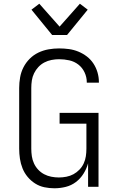

<svg xmlns="http://www.w3.org/2000/svg" viewBox="-20 -1003 640 1031"><path d="M272 8Q245 8 218.5 2.5Q192 -3 169 -17.5Q146 -32 128.5 -53Q111 -74 101 -99Q91 -124 87 -151Q83 -178 83 -205V-530Q83 -559 88 -587.5Q93 -616 106 -641.5Q119 -667 139.5 -687.5Q160 -708 186 -720.5Q212 -733 240.5 -738Q269 -743 297 -743Q324 -743 350 -739.5Q376 -736 400.5 -726Q425 -716 446 -700Q467 -684 481.5 -662Q496 -640 503.5 -614.5Q511 -589 511 -563V-559H446V-562Q446 -589 434 -614.5Q422 -640 400.5 -656.5Q379 -673 352 -679Q325 -685 297 -685Q277 -685 256.5 -681Q236 -677 218 -667.5Q200 -658 186 -643Q172 -628 163 -609.5Q154 -591 151 -571Q148 -551 148 -530V-205Q148 -184 151 -164Q154 -144 162.5 -125.5Q171 -107 185 -92Q199 -77 217 -67.5Q235 -58 255.5 -54Q276 -50 296 -50Q316 -50 336.5 -54Q357 -58 374.5 -67.5Q392 -77 406.5 -92Q421 -107 429.5 -125.5Q438 -144 441 -164Q444 -184 444 -205V-339H300V-397H509V0H453V-126Q445 -97 428.5 -70.5Q412 -44 387.5 -25.5Q363 -7 333 0.5Q303 8 272 8ZM260 -815 149 -951 191 -983 300 -860 409 -983 451 -951 340 -815Z"/></svg>

Font: Iosevka Light Extended
Style: Regular
Weight: 300
Width: 7
Monospace: yes
Designer: Belleve Invis
Foundry: Belleve Invis
Version: Version 32.5.0; ttfautohint (v1.8.4)